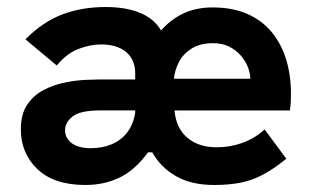

<svg xmlns="http://www.w3.org/2000/svg" viewBox="-20 -523 897 553"><path d="M226 9.8Q135.6 9.8 87.8 -35.9Q40 -81.6 40 -150.4Q40 -194.6 58.7 -222Q77.4 -249.4 106.9 -264.4Q136.4 -279.4 168.3 -285.6Q200.2 -291.8 226.9 -293Q253.6 -294.2 267.2 -294.2H369.4V-311.4Q369.4 -351 343.4 -373Q317.4 -395 271 -395Q240.6 -395 206.7 -382.3Q172.8 -369.6 143.4 -334.4L53.2 -409.8Q103.8 -460.6 160.1 -481.7Q216.4 -502.8 284.2 -502.8Q342.4 -502.8 383.3 -486Q424.2 -469.2 443.8 -435.2Q471.2 -466.6 507.8 -484.1Q544.4 -501.6 592.2 -501.6Q650.6 -501.6 693.2 -482.5Q735.8 -463.4 763.3 -429.6Q790.8 -395.8 804.4 -350.8Q818 -305.8 818 -254Q818 -242.8 817.5 -230.6Q817 -218.4 815 -204.8H482.6Q487.4 -152.8 520.1 -125.8Q552.8 -98.8 603.8 -98.8Q643 -98.8 678.6 -111.7Q714.2 -124.6 742.2 -150.2L804.6 -65.8Q769.2 -37 738 -20.3Q706.8 -3.6 673.3 3.1Q639.8 9.8 597 9.8Q531 9.8 486.8 -15.7Q442.6 -41.2 418.6 -84.2H406.2Q369.4 -33.4 324.8 -11.8Q280.2 9.8 226 9.8ZM241.4 -96.2Q275.2 -96.2 302.1 -107.6Q329 -119 346.6 -141.9Q364.2 -164.8 369.4 -198.8V-205H269Q211.2 -205 189.3 -187.6Q167.4 -170.2 167.4 -147.8Q167.4 -125.4 186.4 -110.8Q205.4 -96.2 241.4 -96.2ZM481 -296.2H701Q700.8 -312.2 693.9 -329.9Q687 -347.6 673.5 -363.1Q660 -378.6 640.3 -388.6Q620.6 -398.6 594 -398.6Q556.2 -398.6 531.9 -383.2Q507.6 -367.8 495.4 -344.4Q483.2 -321 481 -296.2Z"/></svg>

Font: Hanken Grotesk
Style: Regular
Weight: 400
Designer: Alfredo Marco Pradil
Foundry: Hanken Design Co.
Version: Version 3.013